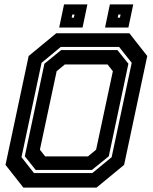

<svg xmlns="http://www.w3.org/2000/svg" viewBox="-20 -851 693 871"><path d="M86 0 5 -103 110 -597 235 -700H567L648 -597L543 -103L418 0ZM185 -141.5H379L416 -172L492 -528L468 -558.5H274L237 -528L161 -172ZM134 -66H399L486.5 -138L577.5 -566L520.5 -638H255.5L168.5 -566L77.5 -138ZM142 -80 92.5 -142 181.5 -562 257.5 -624H512.5L562.5 -562L473.5 -142L397 -80ZM456.5 -726 478.5 -831H584.5L562.5 -726ZM248.5 -726 270.5 -831H376.5L354.5 -726ZM305 -771H315L318 -785H308ZM514 -771H524L527 -785H517Z"/></svg>

Font: Tourney
Style: Bold Italic
Weight: 700
Italic angle: -12°
Version: Version 1.015